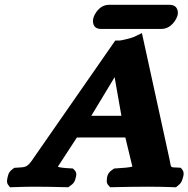

<svg xmlns="http://www.w3.org/2000/svg" viewBox="-20 -774 781 796"><path d="M716.5 -712C719 -722.9 718.8 -754 682.8 -754H432C391.6 -754 370.6 -714.7 366.5 -697C364.2 -687.1 362 -654 398.9 -654H648.5C690.2 -654 712.3 -694 716.5 -712ZM455.2 -454.1 483.3 -294H358.6ZM298.6 -203.7C299.9 -203.8 305.9 -204 311.7 -204H499.7L528.8 -83.2C516.9 -80 491.6 -77.4 464.3 -76.1L453.7 -75.5L444.9 -69.6C424 -55.6 423.6 -38.8 422.9 -28.2C422.5 -22.1 421.3 -13.9 430 -5.3L436.8 2.3L448.8 2C490 1 551.5 0 594.5 0C636.7 0 669.4 1 698.8 2L709.5 2.4L719 -5.3C732 -15.2 734.4 -25 736.7 -32.1C740.1 -42.6 746.2 -58.5 734.5 -72.4L729.3 -78.4L720.2 -79.1C685.3 -81.6 690.4 -73.8 683.2 -111.6L568.4 -636.8L536.4 -621.4C525 -616 482.2 -606 477 -606H457.9L123.7 -125.2C92.4 -77.8 89 -81.3 48.6 -78.8L39.1 -78.2L31 -72.1C15 -59.9 13.3 -46.9 11.3 -38C9.5 -29.4 5.6 -17.1 15.6 -5.3L21.5 2.4L32.5 2C60.6 1 95 0 121.1 0C163.9 0 210.3 1 251.2 2L263.1 2.3L273.3 -5.3C289.5 -16.2 291.3 -27.4 293.4 -35.3C295.8 -44.3 300.6 -57.4 288.2 -69.6L282 -75.6L271.4 -76.1C247.7 -77.1 226 -79.6 220 -82.7C220.3 -83.4 220.8 -84.5 221.8 -86Z"/></svg>

Font: Linux Libertine Mono O 
Style: Mono Bold Oblique
Weight: 400
Italic angle: -13°
Designer: Philipp H. Poll
Foundry: Philipp H. Poll
Version: Version 5.1.7